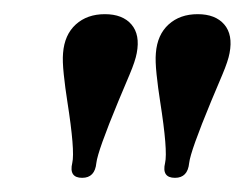

<svg xmlns="http://www.w3.org/2000/svg" viewBox="-20 -660 345 271"><path d="M213 -430Q217 -447 206 -517Q203 -536 201 -555Q199 -574 200 -585Q202 -611 218 -625.5Q234 -640 259 -640Q284 -640 296.5 -625.5Q309 -611 304 -585Q302 -574 294 -555Q286 -536 278 -517Q249 -447 247 -430Q245 -409 227 -409Q208 -409 213 -430ZM82 -430Q86 -447 75 -517Q72 -536 70 -555Q68 -574 69 -585Q71 -611 87 -625.5Q103 -640 128 -640Q153 -640 165.5 -625.5Q178 -611 173 -585Q171 -574 163 -555Q155 -536 147 -517Q118 -447 116 -430Q114 -409 96 -409Q77 -409 82 -430Z"/></svg>

Font: Unna
Style: Bold Italic
Weight: 700
Italic angle: -8.05°
Designer: Jorge de Buen Unna
Foundry: Omnibus-Type
Version: Version 2.008